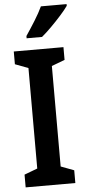

<svg xmlns="http://www.w3.org/2000/svg" viewBox="-62 -971 452 1005"><g transform="rotate(-5 164.0 -468.5)"><path d="M292 0H31V-67L100 -93V-621L31 -647V-714H292V-647L223 -621V-93L292 -67ZM328 -937V-928Q314 -908 289 -880Q264 -852 236 -824Q208 -796 185 -777H104V-789Q129 -826 153 -864.5Q177 -903 193 -937Z"/></g></svg>

Font: Avrile Sans Condensed SemiBold
Style: Regular
Weight: 600
Width: 3
Designer: Monotype Design Team
Foundry: Monotype Imaging Inc.
Version: Version 2.001;September 10, 2019;FontCreator 11.5.0.2425 64-